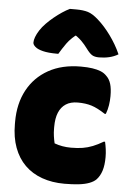

<svg xmlns="http://www.w3.org/2000/svg" viewBox="-58 -876 615 931"><g transform="rotate(5 250.0 -410.5)"><path d="M322 -560Q354 -560 377.5 -556.5Q401 -553 418.5 -546Q436 -539 448 -526Q463 -512 470 -489Q477 -466 477 -430Q477 -408 473.5 -385.5Q470 -363 462 -342H456Q418 -367 389 -376Q360 -385 322 -385Q287 -385 264 -370Q241 -355 229.5 -327Q218 -299 218 -258V-249Q218 -230 220.5 -212.5Q223 -195 227 -178Q246 -171 266 -167.5Q286 -164 308 -164Q340 -164 364.5 -168Q389 -172 413 -181.5Q437 -191 464 -207H470Q474 -190 476.5 -171Q479 -152 479 -133Q479 -94 470.5 -67Q462 -40 445 -22Q433 -10 412 -2Q391 6 360.5 9.5Q330 13 291 13Q231 13 182 -4.5Q133 -22 98.5 -56Q64 -90 45.5 -140Q27 -190 27 -254V-266Q27 -354 62.5 -420Q98 -486 164 -523Q230 -560 322 -560ZM244 -834Q252 -834 259.5 -834Q267 -834 275 -834Q309 -834 332 -827Q355 -820 383 -795Q400 -780 416 -762Q432 -744 446.5 -724Q461 -704 474 -682Q487 -660 498 -635Q478 -623 454.5 -617.5Q431 -612 405 -612Q383 -612 370.5 -620Q358 -628 342 -650Q329 -668 312 -685Q295 -702 261 -723L317 -707H251L305 -725Q261 -693 241 -664.5Q221 -636 207 -612H201Q158 -612 132 -618.5Q106 -625 94 -635.5Q82 -646 82 -656Q82 -668 87.5 -683Q93 -698 105 -717Q116 -734 132.5 -751Q149 -768 168.5 -784Q188 -800 207.5 -813Q227 -826 244 -834Z"/></g></svg>

Font: Recursive Casual Black
Style: Regular
Weight: 900
Version: Version 1.047